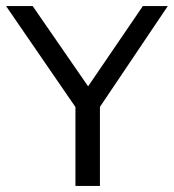

<svg xmlns="http://www.w3.org/2000/svg" viewBox="-33 -615 575 635"><path d="M216.5 0V-294L234 -235.5L-13 -595H75L271.5 -310.5H245.5L439.5 -595H522L280 -235.5L297.5 -293.5V0Z"/></svg>

Font: Encode Sans SC
Style: Regular
Weight: 400
Version: Version 3.002